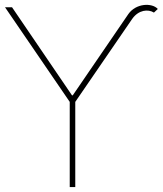

<svg xmlns="http://www.w3.org/2000/svg" viewBox="-39 -757 658 777"><path d="M-18.6 -727.5 243.2 -344.7V0H265.6V-344.7L496.1 -680.7C521.5 -716.8 560.1 -721.2 584 -706.1L599.6 -720.7C576.2 -746.6 511.2 -744.1 480.5 -700.2L255.4 -371.1H252.4L9.8 -727.5Z"/></svg>

Font: Raveo Display Display Thin
Style: Regular
Weight: 100
Designer: Jakub Foglar, Rasmus Andersson (Inter)
Foundry: Jakubfoglar.com
Version: Version 1.100;Glyphs 3.2.3 (3260)